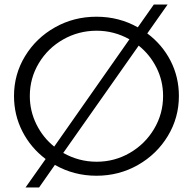

<svg xmlns="http://www.w3.org/2000/svg" viewBox="-20 -775 854 850"><path d="M772 -350Q772 -254 723 -173Q674 -92 590.5 -44.5Q507 3 407 3Q307 3 223 -45L153 55H93L182 -71Q116 -121 79 -193.5Q42 -266 42 -350Q42 -446 91 -526.5Q140 -607 223.5 -654Q307 -701 407 -701Q507 -701 590 -654L661 -755H722L632 -627Q698 -578 735 -506Q772 -434 772 -350ZM220 -126 553 -601Q485 -639 408 -639Q328 -639 260 -600.5Q192 -562 152 -495.5Q112 -429 112 -350Q112 -284 141 -225Q170 -166 220 -126ZM702 -350Q702 -417 673 -475Q644 -533 594 -573L260 -98Q329 -59 408 -59Q487 -59 554.5 -98Q622 -137 662 -204Q702 -271 702 -350Z"/></svg>

Font: TypoPRO Montserrat
Style: Regular
Weight: 300
Designer: Julieta Ulanovsky
Foundry: Julieta Ulanovsky
Version: Version 6.001